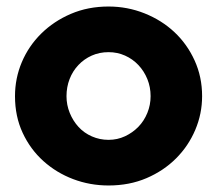

<svg xmlns="http://www.w3.org/2000/svg" viewBox="-20 -559 666 589"><path d="M26 -264Q26 -319 47 -368.5Q68 -418 106.5 -456Q145 -494 197.5 -516.5Q250 -539 313 -539Q371 -539 423.5 -518Q476 -497 515 -460.5Q554 -424 577 -373.5Q600 -323 600 -264Q600 -210 579 -160.5Q558 -111 520 -73Q482 -35 429.5 -12.5Q377 10 313 10Q256 10 204.5 -9.5Q153 -29 113 -65Q73 -101 49.5 -151.5Q26 -202 26 -264ZM313 -130Q340 -130 363.5 -141Q387 -152 404.5 -170Q422 -188 432 -212.5Q442 -237 442 -264Q442 -292 432 -316.5Q422 -341 404.5 -359.5Q387 -378 363.5 -388.5Q340 -399 313 -399Q285 -399 261.5 -388.5Q238 -378 220.5 -359.5Q203 -341 193.5 -316.5Q184 -292 184 -264Q184 -237 194 -212.5Q204 -188 221 -169.5Q238 -151 262 -140.5Q286 -130 313 -130Z"/></svg>

Font: Rosa Sans Black
Style: Regular
Weight: 900
Designer: Pentagram / MCKL
Foundry: Pentagram / MCKL
Version: Version 1.005;September 16, 2019;FontCreator 11.5.0.2425 64-